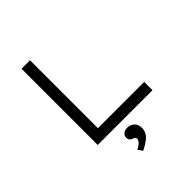

<svg xmlns="http://www.w3.org/2000/svg" viewBox="-250 -856 1247 1247"><g transform="rotate(-45 374.0 -232.0)"><path d="M157 0V-700H235V-76H660V0ZM339 236 317 203Q332 197 343 188.5Q354 180 360.5 171Q367 162 367 153Q367 143 361 139Q355 135 346 132Q336 129 328.5 121Q321 113 321 97Q321 79 335.5 67.5Q350 56 371 56Q399 56 419 74Q439 92 439 125Q439 145 430.5 162.5Q422 180 407 193Q392 206 374.5 216.5Q357 227 339 236Z"/></g></svg>

Font: Lexend Mega Light
Style: Regular
Weight: 300
Version: Version 1.007